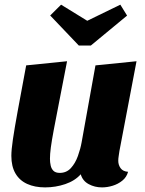

<svg xmlns="http://www.w3.org/2000/svg" viewBox="-20 -794 631 834"><path d="M176 20Q131.3 20 98.2 5Q65 -10 47.2 -40.5Q29.3 -71 29.3 -117.3Q29.3 -142.3 36 -188.3Q42.7 -234.3 57 -312.3Q71.3 -390.3 93.7 -510L271.3 -528Q250.7 -421.3 236.5 -348.8Q222.3 -276.3 213.5 -229.5Q204.7 -182.7 200.8 -153.5Q197 -124.3 197 -104.3Q197 -89 200.2 -74.8Q203.3 -60.7 212.5 -51.8Q221.7 -43 239.7 -43Q269 -43 288.2 -64.2Q307.3 -85.3 318.5 -116.7Q329.7 -148 334.7 -176.7L394.7 -510L573 -528L498.7 -137.7Q497.7 -129.3 495.7 -117.3Q493.7 -105.3 493.7 -95.7Q493.7 -77.7 503.8 -63.5Q514 -49.3 536.3 -47.7Q530 -24.3 511.3 -9.3Q492.7 5.7 469.3 12.8Q446 20 423 20Q391.3 20 365.2 5.8Q339 -8.3 330.7 -37Q305.7 -8.7 263.5 5.7Q221.3 20 176 20ZM322.3 -596.3 198 -726.7 245.3 -773.7 359 -703.7 502.7 -773.7 532 -726.3 374.7 -596.3Z"/></svg>

Font: Sansita Swashed Light
Style: Regular
Weight: 300
Designer: Pablo Cosgaya
Foundry: Omnibus-Type
Version: Version 1.003